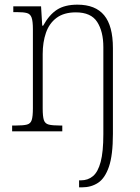

<svg xmlns="http://www.w3.org/2000/svg" viewBox="-20 -563 598 823"><path d="M319 240V210H327Q357 210 378.5 192Q400 174 411.5 131Q423 88 423 12V-361Q423 -428 396.5 -469Q370 -510 305 -510Q254 -510 222.5 -486.5Q191 -463 177 -422.5Q163 -382 163 -331V-98Q163 -64 168 -48.5Q173 -33 189 -29Q205 -25 236 -25H247V0H32V-25H49Q80 -25 95.5 -29Q111 -33 116 -48.5Q121 -64 121 -99V-438Q121 -472 115.5 -487.5Q110 -503 95.5 -507Q81 -511 54 -511H37V-536H156L161 -453H165Q191 -500 224.5 -521.5Q258 -543 312 -543Q389 -543 426.5 -497.5Q464 -452 464 -357V11Q464 102 447 151.5Q430 201 400.5 220.5Q371 240 332 240Z"/></svg>

Font: Noto Serif Tamil SemiCondensed ExtraLight
Style: Regular
Weight: 200
Width: 4
Designer: Indian Type Foundry, Tom Grace, and the Monotype Design Team
Foundry: Monotype Imaging Inc.
Version: Version 2.004; ttfautohint (v1.8.4.7-5d5b)